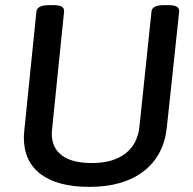

<svg xmlns="http://www.w3.org/2000/svg" viewBox="-20 -722 752 749"><path d="M73 -186Q73 -195 75 -215L122 -677Q125 -702 172 -702H187Q211 -702 221 -696Q231 -690 230 -677L183 -216Q182 -210 182 -200Q182 -146 221 -116Q260 -86 339 -86Q421 -86 469 -123Q517 -160 524 -228L571 -677Q573 -702 620 -702H636Q660 -702 670 -695.5Q680 -689 679 -677L631 -227Q620 -116 541 -54.5Q462 7 329 7Q205 7 139 -42.5Q73 -92 73 -186Z"/></svg>

Font: Asap-MediumItalic
Style: Italic
Weight: 500
Italic angle: -6°
Designer: Pablo Cosgaya
Foundry: Omnibus-Type
Version: Version 2.000; ttfautohint (v1.8)